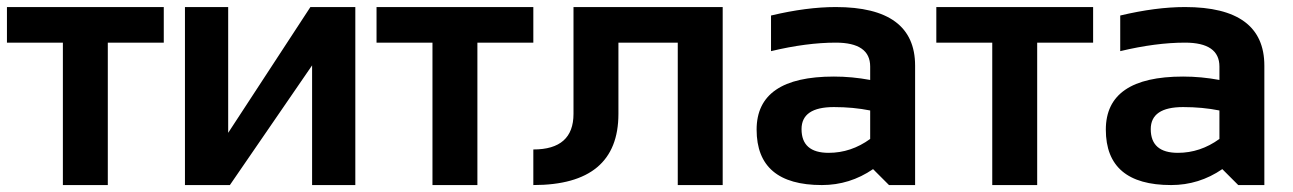

<svg xmlns="http://www.w3.org/2000/svg" viewBox="-20 -533 3723 553"><path d="M451.7 -512.7V-410.2H290.5V0H161.1V-410.2H0V-512.7Z M878.9 0V-344.7L642.1 0H512.7V-512.7H637.2V-150.4L874 -512.7H1003.4V0Z M1516.1 -512.7V-410.2H1355V0H1225.6V-410.2H1064.5V-512.7Z M1516.1 -102.5Q1631.8 -102.5 1631.8 -205.1V-512.7H2061.5V0H1932.1V-410.2H1761.2V-205.1Q1761.2 0 1516.1 0Z M2159.2 -159.7Q2159.2 -312.5 2381.8 -312.5Q2434.1 -312.5 2486.3 -302.7V-341.3Q2486.3 -410.2 2387.2 -410.2Q2303.2 -410.2 2200.7 -385.7V-488.3Q2303.2 -512.7 2387.2 -512.7Q2615.7 -512.7 2615.7 -343.8V0H2540.5L2494.6 -45.9Q2427.7 0 2347.2 0Q2159.2 0 2159.2 -159.7ZM2381.8 -224.6Q2288.6 -224.6 2288.6 -161.1Q2288.6 -92.8 2366.7 -92.8Q2431.2 -92.8 2486.3 -132.8V-214.8Q2437.5 -224.6 2381.8 -224.6Z M3128.4 -512.7V-410.2H2967.3V0H2837.9V-410.2H2676.8V-512.7Z M3165 -159.7Q3165 -312.5 3387.7 -312.5Q3439.9 -312.5 3492.2 -302.7V-341.3Q3492.2 -410.2 3393.1 -410.2Q3309.1 -410.2 3206.5 -385.7V-488.3Q3309.1 -512.7 3393.1 -512.7Q3621.6 -512.7 3621.6 -343.8V0H3546.4L3500.5 -45.9Q3433.6 0 3353 0Q3165 0 3165 -159.7ZM3387.7 -224.6Q3294.4 -224.6 3294.4 -161.1Q3294.4 -92.8 3372.6 -92.8Q3437 -92.8 3492.2 -132.8V-214.8Q3443.4 -224.6 3387.7 -224.6Z"/></svg>

Font: SansationBold
Style: Bold
Weight: 700
Designer: Bernd Montag
Version: Version 1.301